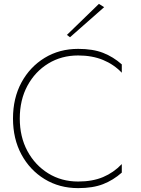

<svg xmlns="http://www.w3.org/2000/svg" viewBox="-20 -961 725 990"><path d="M517 -924 341 -769 325 -781 490 -941ZM82 -350Q82 -255 121.5 -182Q161 -109 229 -67Q297 -25 383 -25Q457 -25 511.5 -48Q566 -71 608 -115V-71Q564 -32 511.5 -11.5Q459 9 383 9Q286 9 210 -37.5Q134 -84 90.5 -164.5Q47 -245 47 -350Q47 -455 90.5 -535.5Q134 -616 210 -662.5Q286 -709 383 -709Q459 -709 511.5 -688.5Q564 -668 608 -629V-586Q567 -629 511 -652Q455 -675 383 -675Q297 -675 229 -633.5Q161 -592 121.5 -519Q82 -446 82 -350Z"/></svg>

Font: Jost* Thin
Style: Regular
Weight: 200
Version: Version 3.7